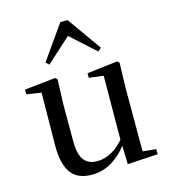

<svg xmlns="http://www.w3.org/2000/svg" viewBox="-120 -903 899 1014"><g transform="rotate(-15 330.0 -396.0)"><path d="M454 10 620 0V-28L547 -35V-383L551 -518L541 -529L373 -509V-484L452 -474L450 -125C408 -76 357 -47 304 -47C242 -47 207 -81 207 -183V-383L212 -518L201 -529L32 -511V-485L112 -473L109 -186C108 -37 163 15 259 15C337 15 401 -27 451 -91ZM458 -605 476 -621 344 -807H304L173 -621L190 -605L324 -726Z"/></g></svg>

Font: Noto Serif KR Medium
Style: Regular
Weight: 500
Designer: Ryoko NISHIZUKA 西塚涼子 (kana & ideographs); Frank Grießhammer (Latin, Greek & Cyrillic); Wenlong ZHANG 张文龙 (bopomofo); San
Foundry: Adobe
Version: Version 2.001;hotconv 1.1.0;makeotfexe 2.6.0